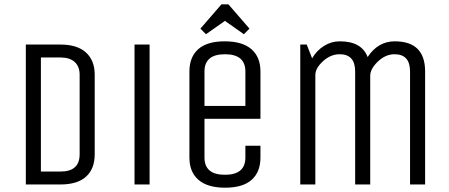

<svg xmlns="http://www.w3.org/2000/svg" viewBox="-20 -857 2085 892"><path d="M261 0H100V-650H261Q339 -650 379.5 -613Q420 -576 420 -510V-140Q420 -73 380 -36.5Q340 0 261 0ZM350 -140V-510Q350 -548 327 -569Q304 -590 261 -590H170V-60H261Q350 -60 350 -140Z M675 0H605V-650H675Z M1120 -125V-180H1190V-125Q1190 -58 1149 -21.5Q1108 15 1026 15Q944 15 902 -21.5Q860 -58 860 -125V-525Q860 -592 901 -628.5Q942 -665 1024 -665Q1106 -665 1148 -628.5Q1190 -592 1190 -525V-305H930V-125Q930 -45 1025 -45Q1120 -45 1120 -125ZM930 -525V-365H1120V-525Q1120 -605 1025 -605Q930 -605 930 -525ZM1025 -760 937 -698 911 -724 1009 -837H1041L1139 -724L1113 -698Z M1445 0H1375V-650H1405L1430 -586Q1451 -622 1485 -643.5Q1519 -665 1559 -665Q1660 -665 1688 -592Q1736 -665 1814 -665Q1955 -665 1955 -525V0H1885V-525Q1885 -605 1813 -605Q1771 -605 1735.5 -571Q1700 -537 1700 -505V0H1630V-525Q1630 -605 1558 -605Q1516 -605 1480.5 -572.5Q1445 -540 1445 -508Z"/></svg>

Font: Unica One
Style: Regular
Weight: 400
Designer: Eduardo Rodriguez Tunni
Foundry: Eduardo Rodriguez Tunni
Version: Version 1.001